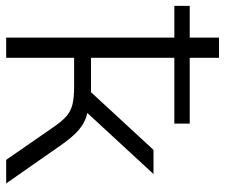

<svg xmlns="http://www.w3.org/2000/svg" viewBox="-76 -670 745 636"><g transform="rotate(90 297.0 -352.5)"><path d="M104 0V-557H-1V-608H104V-705H171V-608H389V-557H171V-281H285L476 -488H556L340 -254L321 -274Q354 -271 376.5 -261.5Q399 -252 420 -231Q441 -210 467 -172L587 0H509L401 -156Q382 -184 365 -199Q348 -214 325.5 -219.5Q303 -225 267 -225H171V0Z"/></g></svg>

Font: Nunito Sans 10pt SemiExpanded Light
Style: Regular
Weight: 300
Width: 6
Designer: Vernon Adams
Foundry: Vernon Adams
Version: Version 3.101;gftools[0.9.27]